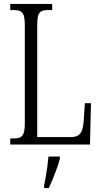

<svg xmlns="http://www.w3.org/2000/svg" viewBox="-20 -734 515 975"><path d="M32 0V-31H50Q70 -31 82.5 -36.5Q95 -42 100.5 -59Q106 -76 106 -109V-604Q106 -638 100.5 -655Q95 -672 82 -677.5Q69 -683 49 -683H32V-714H245V-683H226Q204 -683 191.5 -677.5Q179 -672 174 -655.5Q169 -639 169 -606V-38H339Q364 -38 377.5 -47Q391 -56 397 -74Q403 -92 405 -119L411 -210H442L437 0ZM204 208Q209 184 213 160Q217 136 220.5 111Q224 86 226 61H284V71Q279 92 269.5 119Q260 146 249 173Q238 200 228 221H204Z"/></svg>

Font: Noto Serif Khmer ExtraCondensed Light
Style: Regular
Weight: 300
Width: 2
Designer: Danh Hong and the Monotype Design Team
Foundry: Monotype Imaging Inc.
Version: Version 2.004